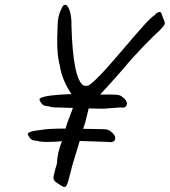

<svg xmlns="http://www.w3.org/2000/svg" viewBox="-20 -700 698 790"><path d="M426 -116 308 -120Q287 -50 282 -34.5Q277 -19 268.5 16Q260 51 255 61Q250 71 242.5 69Q235 67 209 49Q198 38 200 28.5Q202 19 203 14Q206 0 214 -26Q216 -73 235 -119Q205 -116 175 -116Q145 -116 130 -121Q109 -121 101 -135Q90 -150 98 -154Q108 -161 145 -165Q175 -171 250 -171Q256 -195 275 -242L280 -256Q222 -258 207.5 -258Q193 -258 178 -263Q157 -263 149 -277Q138 -292 146 -296Q166 -309 274 -313Q234 -373 226 -431Q211 -482 217 -593Q217 -635 234 -666Q237 -672 237 -673Q253 -693 266 -658Q275 -632 274 -595Q280 -376 324 -348Q339 -344 350 -352Q383 -376 463.5 -470.5Q544 -565 573.5 -597.5Q603 -630 617 -638Q624 -649 638 -651Q644 -649 647.5 -636.5Q651 -624 655 -616.5Q659 -609 658 -602Q657 -595 636 -574Q614 -555 566 -505Q518 -455 490 -420Q429 -350 392 -311H435Q461 -311 470 -308.5Q479 -306 490 -296Q506 -281 501 -267.5Q496 -254 474 -258L411 -253Q406 -252 345 -254Q343 -247 331 -197L322 -170Q348 -169 380.5 -169Q413 -169 422 -166.5Q431 -164 442 -154Q458 -139 453 -125.5Q448 -112 426 -116Z"/></svg>

Font: Caveat
Style: Regular
Weight: 400
Designer: Pablo Impallari
Foundry: Creative Lab NY
Version: Version 1.096; ttfautohint (v1.3)